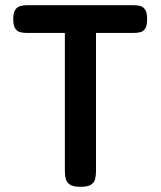

<svg xmlns="http://www.w3.org/2000/svg" viewBox="-20 -710 619 740"><path d="M495 -690Q510 -690 521.5 -686.5Q533 -683 540 -672Q547 -661 547 -636Q547 -612 540 -600.5Q533 -589 521 -586Q509 -583 494 -583H350V-50Q350 -33 346.5 -19.5Q343 -6 330.5 2Q318 10 289 10Q262 10 249.5 1.5Q237 -7 233.5 -20.5Q230 -34 230 -51V-583H84Q70 -583 58 -586Q46 -589 38.5 -600.5Q31 -612 31 -636Q31 -661 38.5 -672Q46 -683 58 -686.5Q70 -690 84 -690Z"/></svg>

Font: Fredoka SemiCondensed Medium
Style: Regular
Weight: 500
Width: 4
Designer: Ben Nathan
Foundry: Milena B. Brandão, Ben Nathan
Version: Version 2.001